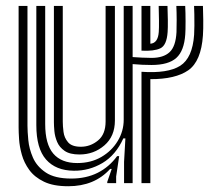

<svg xmlns="http://www.w3.org/2000/svg" viewBox="-20 -620 739 650"><path d="M400 0V-72L404.5 -151.5H397.5Q372 -95 327 -68.2Q282 -41.5 230 -42Q169 -42.5 136 -79.9Q103 -117.2 103 -196.2V-600H133V-200.2Q133 -132 160.4 -100Q187.8 -68 241.5 -68Q287.8 -68 323.1 -88.6Q358.5 -109.2 378.6 -142.8Q398.8 -176.2 398.8 -214.8V-600H429V-426.8Q443 -425.8 460.5 -424.9Q478 -424 493 -424Q533.2 -424 554.1 -443.4Q575 -462.8 577.5 -511.2Q578.2 -526.8 578.1 -553Q578 -579.2 577 -600H607Q608.2 -578 608.2 -547.1Q608.2 -516.2 607.2 -503.5Q603.5 -448 577 -424Q550.5 -400 493 -400Q461.5 -400 429 -403V0ZM211 10.5Q160.5 10.5 128.8 -4.9Q97 -20.2 79.2 -44.6Q61.5 -69 53.9 -96.4Q46.2 -123.8 44.6 -148.4Q43 -173 43 -188.2V-600H73V-194.2Q73 -175.8 75.8 -146.1Q78.5 -116.5 91.5 -86.5Q104.5 -56.5 135 -36Q165.5 -15.5 221 -15.5Q271.8 -15.5 310.8 -35.1Q349.8 -54.8 376.5 -91.5H383.5L373.2 -22.5V0H343.2L343 -4L358.2 -48H352.8Q299.8 10.5 211 10.5ZM249 -97Q216.5 -97 198.8 -109.2Q181 -121.5 173.4 -139.6Q165.8 -157.8 164.1 -176Q162.5 -194.2 162.5 -206.2V-600H192.5V-208Q192.5 -193.5 195 -173.5Q197.5 -153.5 210.4 -138.4Q223.2 -123.2 253.8 -123.2Q286 -123.2 311.8 -144.4Q337.5 -165.5 337.5 -208.8V-600H369V-212Q369 -158.5 333.4 -127.8Q297.8 -97 249 -97ZM459 0V-377Q548 -370.8 589.9 -397.2Q631.8 -423.8 637.2 -502.5Q638 -514.2 638.1 -533.2Q638.2 -552.2 637.9 -570.9Q637.5 -589.5 637 -600H667Q667.8 -583.2 668.1 -552.6Q668.5 -522 667 -499.8Q661 -412.8 617.6 -382.2Q574.2 -351.8 489 -352V0ZM459 -448.5V-600H489V-472Q514.8 -473.8 517.5 -511.8Q518.5 -524 518.2 -551Q518 -578 517.2 -600H547Q548 -580.2 548.2 -552.6Q548.5 -525 547.5 -511.8Q544.5 -466.8 523 -456.5Q501.5 -446.2 459 -448.5Z"/></svg>

Font: Big Shoulders Inline Text Black
Style: Regular
Weight: 900
Designer: Patric King
Foundry: XO Type Co
Version: Version 1.000